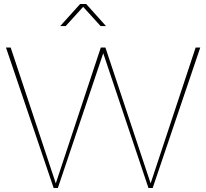

<svg xmlns="http://www.w3.org/2000/svg" viewBox="-20 -936 1027 956"><path d="M740.2 0H719.2L494.1 -670.9L268.1 0H247.1L9.8 -699.2H33.2L257.8 -22.9L481.9 -699.2H504.9L730 -22.9L954.1 -699.2H977.1ZM507.8 -806.2H481L394 -901.9L307.1 -806.2H279.8L378.9 -916H409.2Z"/></svg>

Font: Montserrat-Hairline
Style: Regular
Weight: 250
Designer: Julieta Ulanovsky
Foundry: Julieta Ulanovsky
Version: Version 1.000;PS 002.000;hotconv 1.0.70;makeotf.lib2.5.58329